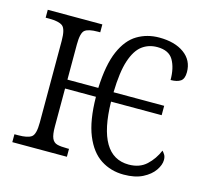

<svg xmlns="http://www.w3.org/2000/svg" viewBox="-85 -643 816 751"><g transform="rotate(15 323.0 -267.0)"><path d="M475 10Q423 10 382 -16.5Q341 -43 317 -101.5Q293 -160 292 -256H167V-102Q167 -70 173.5 -55Q180 -40 194.5 -36Q209 -32 236 -32H243V0H22V-32H37Q75 -32 90.5 -43Q106 -54 106 -102V-433Q106 -481 90.5 -492.5Q75 -504 37 -504H22V-536H243V-504H234Q195 -504 181 -492.5Q167 -481 167 -434V-292H292Q296 -387 320 -442Q344 -497 383.5 -520.5Q423 -544 472 -544Q535 -544 573 -516.5Q611 -489 611 -441Q611 -414 597 -404.5Q583 -395 557 -395Q557 -444 539 -475Q521 -506 474 -506Q439 -506 413 -486.5Q387 -467 371.5 -420.5Q356 -374 354 -291H559V-253H354Q358 -33 484 -33Q528 -33 555.5 -58.5Q583 -84 598 -120Q603 -115 608 -107Q613 -99 613 -86Q613 -66 597.5 -43.5Q582 -21 551.5 -5.5Q521 10 475 10Z"/></g></svg>

Font: Noto Serif Condensed Light
Style: Regular
Weight: 300
Width: 3
Designer: Monotype Design Team
Foundry: Monotype Imaging Inc.
Version: Version 2.013